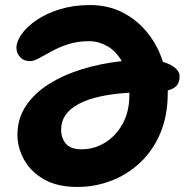

<svg xmlns="http://www.w3.org/2000/svg" viewBox="-20 -730 748 760"><path d="M286 10Q206 10 153.5 -20.5Q101 -51 75 -98.5Q49 -146 49 -196Q49 -260 82 -310Q115 -360 172.5 -396.5Q230 -433 304.5 -456Q379 -479 462 -488Q439 -528 404.5 -547.5Q370 -567 333 -567Q287 -567 250 -555Q213 -543 184.5 -527Q156 -511 134.5 -499.5Q113 -488 99 -488Q74 -488 59.5 -504Q45 -520 45 -541Q45 -566 66 -595.5Q87 -625 125.5 -651Q164 -677 217.5 -693.5Q271 -710 336 -710Q408 -710 465.5 -680.5Q523 -651 564 -600Q605 -549 625 -485Q656 -476 673.5 -461Q691 -446 691 -428Q691 -406 680.5 -392.5Q670 -379 644 -372Q644 -366 644 -361Q644 -274 615.5 -205Q587 -136 536.5 -88Q486 -40 421.5 -15Q357 10 286 10ZM222 -217Q222 -183 241 -161Q260 -139 302 -139Q353 -139 396 -165.5Q439 -192 465.5 -240Q492 -288 492 -353Q492 -358 492 -363Q359 -355 290.5 -318Q222 -281 222 -217Z"/></svg>

Font: Shantell Sans Normal
Style: Bold
Weight: 700
Designer: Stephen Nixon, Anya Danilova, Shantell Martin
Foundry: Arrow Type
Version: Version 1.009;[a7da0bfa3]